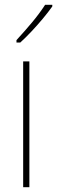

<svg xmlns="http://www.w3.org/2000/svg" viewBox="-20 -784 239 804"><path d="M103 0H77V-527H103ZM199 -757Q182 -733 159 -705.5Q136 -678 111.5 -652Q87 -626 65 -606H49V-616Q83 -653 114 -690Q145 -727 169 -764H199Z"/></svg>

Font: Noto Sans Bengali Condensed Thin
Style: Regular
Weight: 100
Width: 3
Designer: Joana Ranito - Universal Thirst; Jelle Bosma - Monotype Design Team
Foundry: Universal Thirst ehf.
Version: Version 3.000; ttfautohint (v1.8.4.7-5d5b)